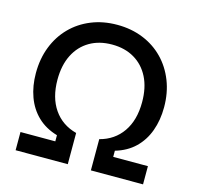

<svg xmlns="http://www.w3.org/2000/svg" viewBox="-107 -849 984 960"><g transform="rotate(15 385.0 -368.5)"><path d="M55.2 0V-94.2H235.4V-126Q174.8 -143.6 134.3 -182.4Q93.8 -221.2 73.5 -276.9Q53.2 -332.5 53.2 -398.9Q53.2 -473.6 77.4 -535.6Q101.6 -597.7 146 -642.8Q190.4 -688 251.2 -712.6Q312 -737.3 384.8 -737.3Q458 -737.3 518.8 -712.6Q579.6 -688 623.8 -642.8Q668 -597.7 692.4 -535.6Q716.8 -473.6 716.8 -399.4Q716.8 -332.5 696.5 -276.9Q676.3 -221.2 636 -182.4Q595.7 -143.6 535.2 -126V-94.2H714.8V0H444.8V-161.6Q520 -181.2 562 -241.7Q604 -302.2 604 -395.5Q604 -470.7 576.9 -524.2Q549.8 -577.6 500.7 -606.4Q451.7 -635.3 385.3 -635.3Q318.8 -635.3 269.5 -606.4Q220.2 -577.6 193.1 -523.9Q166 -470.2 166 -395.5Q166 -302.7 207.8 -242.2Q249.5 -181.6 325.2 -161.6V0Z"/></g></svg>

Font: Inter 16pt Medium
Style: Regular
Weight: 500
Version: Version 4.001;git-66647c0bb